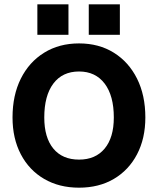

<svg xmlns="http://www.w3.org/2000/svg" viewBox="-20 -861 732 889"><path d="M391 -841H535V-700H391ZM153 -841H297V-700H153ZM38 -317Q38 -420 76.5 -497Q115 -574 184.5 -617Q254 -660 346 -660Q438 -660 507 -617Q576 -574 614.5 -497Q653 -420 653 -317Q653 -220 614.5 -146.5Q576 -73 507 -32.5Q438 8 346 8Q254 8 184.5 -32.5Q115 -73 76.5 -146.5Q38 -220 38 -317ZM507 -317Q507 -418 464.5 -474Q422 -530 346 -530Q269 -530 227 -474Q185 -418 185 -317Q185 -224 227 -173Q269 -122 346 -122Q422 -122 464.5 -173Q507 -224 507 -317Z"/></svg>

Font: Overused Grotesk
Style: Bold
Weight: 700
Version: Version 0.003